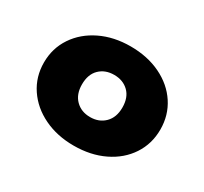

<svg xmlns="http://www.w3.org/2000/svg" viewBox="-82 -864 596 560"><g transform="rotate(30 216.0 -584.0)"><path d="M20 -584Q20 -632 45.5 -670Q71 -708 115.5 -729.5Q160 -751 216 -751Q273 -751 317.5 -729.5Q362 -708 387 -670Q412 -632 412 -584Q412 -536 387 -498Q362 -460 317.5 -438.5Q273 -417 216 -417Q160 -417 115.5 -438.5Q71 -460 45.5 -498Q20 -536 20 -584ZM284 -584Q284 -618 265 -636.5Q246 -655 216 -655Q186 -655 167 -636.5Q148 -618 148 -584Q148 -551 167 -532Q186 -513 216 -513Q246 -513 265 -532Q284 -551 284 -584Z"/></g></svg>

Font: CMG Sans ExtraBold
Style: Regular
Weight: 800
Designer: Julieta Ulanovsky
Foundry: Julieta Ulanovsky
Version: Version 7.200